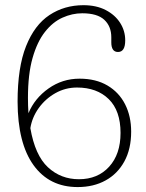

<svg xmlns="http://www.w3.org/2000/svg" viewBox="-20 -730 579 759"><path d="M310 -709.5Q361 -709.5 398 -690.2Q435 -671 455 -639.5Q475 -608 475 -570.5Q475 -524.5 446.5 -524.5Q420 -524.5 420 -562.5V-582.5Q420 -626 392.2 -651.8Q364.5 -677.5 305 -677.5Q265.5 -677.5 227 -660.2Q188.5 -643 157.8 -604Q127 -565 108.8 -501Q90.5 -437 90.5 -343Q90.5 -311.5 92.5 -282.5Q117 -341.5 171.8 -380.2Q226.5 -419 294.5 -419Q359 -419 404.8 -392Q450.5 -365 474.5 -317.8Q498.5 -270.5 498.5 -209.5Q498.5 -141.5 471.8 -92.2Q445 -43 397.5 -16.8Q350 9.5 287 9.5Q175 9.5 112.5 -77.2Q50 -164 49.5 -328Q49.5 -463.5 83 -547.5Q116.5 -631.5 175.5 -670.5Q234.5 -709.5 310 -709.5ZM284.5 -384Q238.5 -384 199 -361.8Q159.5 -339.5 133.2 -303Q107 -266.5 100 -223.5Q118.5 -116 169.5 -68.8Q220.5 -21.5 292 -21.5Q366.5 -21.5 411.5 -71Q456.5 -120.5 456.5 -204.5Q456.5 -292.5 409.8 -338.2Q363 -384 284.5 -384Z"/></svg>

Font: Fraunces 9pt SuperSoft Thin
Style: Regular
Weight: 100
Version: Version 1.000;[b76b70a41]